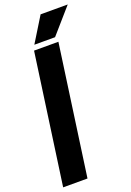

<svg xmlns="http://www.w3.org/2000/svg" viewBox="-180 -1035 746 1097"><g transform="rotate(-20 192.5 -486.5)"><path d="M114 -791H262L151 0H3ZM220 -973H385L253 -822H127Z"/></g></svg>

Font: Krub
Style: Bold Italic
Weight: 700
Italic angle: -8°
Designer: Ekaluck Peanpanawate
Foundry: Cadson Demak Co.,Ltd.
Version: Version 1.000; ttfautohint (v1.6)